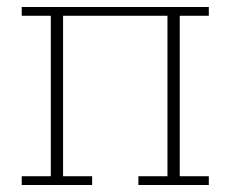

<svg xmlns="http://www.w3.org/2000/svg" viewBox="-20 -528 658 548"><path d="M42 -25H125V-483H42V-508H576V-483H493V-25H576V0H375V-25H458V-483H160V-25H243V0H42Z"/></svg>

Font: IBM Plex Serif ExtLt
Style: Regular
Weight: 200
Designer: Mike Abbink, Paul van der Laan, Pieter van Rosmalen
Foundry: Bold Monday
Version: Version 3.001